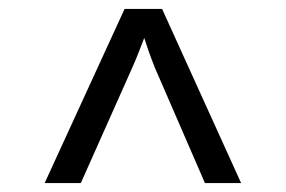

<svg xmlns="http://www.w3.org/2000/svg" viewBox="-20 -750 640 430"><path d="M80 -340 259 -730H343L520 -340H439L327 -598Q319 -618 312.5 -636.5Q306 -655 303 -665Q299 -655 292 -636.5Q285 -618 276 -598L161 -340Z"/></svg>

Font: Pitagon Sans Mono
Style: Regular
Weight: 400
Monospace: yes
Designer: Travis Tran
Foundry: Pitagon
Version: Version 1.001;gftools[0.9.26]